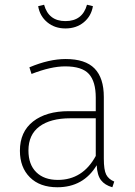

<svg xmlns="http://www.w3.org/2000/svg" viewBox="-20 -780 571 810"><path d="M224 -21Q329 -21 384 -122V-281H277Q193 -281 146.5 -246.5Q100 -212 100 -145Q100 -86 133 -53.5Q166 -21 224 -21ZM418 -371V-111Q418 -63 428 -43.5Q438 -24 462 -14L454 10Q422 1 406 -20Q390 -41 388 -83Q332 10 222 10Q148 10 106 -32Q64 -74 64 -144Q64 -224 119.5 -267.5Q175 -311 270 -311H384V-368Q384 -436 355 -468Q326 -500 255 -500Q195 -500 113 -468L104 -496Q187 -531 257 -531Q340 -531 379 -491Q418 -451 418 -371ZM256 -660Q211 -660 179.5 -686Q148 -712 141 -754L166 -760Q185 -691 256 -691Q328 -691 347 -760L372 -754Q365 -712 333.5 -686Q302 -660 256 -660Z"/></svg>

Font: FiraSans
Style: Regular
Weight: 200
Designer: Carrois Corporate & Edenspiekermann AG
Foundry: Carrois Corporate GbR & Edenspiekermann AG
Version: Version 3.106;PS 003.106;hotconv 1.0.70;makeotf.lib2.5.58329